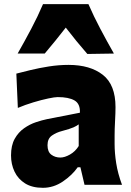

<svg xmlns="http://www.w3.org/2000/svg" viewBox="-20 -900 639 935"><path d="M189 14.6Q136.7 14.6 102.3 -6.8Q67.9 -28.3 50.8 -64.2Q33.7 -100.1 33.7 -143.1Q33.7 -191.9 51.5 -223.9Q69.3 -255.9 97.2 -275.4Q125 -294.9 155 -304.9Q185.1 -314.9 209 -319.8L369.1 -351.1Q371.1 -394.5 342.8 -410.9Q314.5 -427.2 260.7 -427.2Q247.1 -427.2 214.6 -420.4Q182.1 -413.6 142.3 -401.6Q102.5 -389.6 66.9 -374.5L59.6 -541.5Q87.4 -548.8 128.7 -558.8Q169.9 -568.8 218 -576.4Q266.1 -584 314 -584Q418.9 -584 480.7 -535.6Q542.5 -487.3 542.5 -378.4Q542.5 -350.6 540.3 -310.8Q538.1 -271 538.1 -240.2V-198.7Q538.1 -154.8 545.9 -105Q553.7 -55.2 574.2 0H391.6L371.6 -85.4H358.4Q331.5 -46.9 286.1 -16.1Q240.7 14.6 189 14.6ZM273.9 -132.8Q294.9 -132.8 320.8 -147.5Q346.7 -162.1 363.3 -189V-294.4Q354 -287.1 337.9 -279.8Q321.8 -272.5 281.2 -261.7Q254.4 -254.9 232.9 -240Q211.4 -225.1 211.4 -192.9Q211.4 -160.6 230 -146.7Q248.5 -132.8 273.9 -132.8ZM405.3 -637.2Q350.1 -700.7 300.3 -765.6Q275.9 -733.9 250.2 -702.4Q224.6 -670.9 197.8 -639.2H65.9Q100.1 -699.2 132.1 -759.8Q164.1 -820.3 189.5 -879.9H410.6Q436.5 -820.3 468.5 -759.8Q500.5 -699.2 534.7 -639.2Z"/></svg>

Font: Pinar-DS2-FD ExtraBold
Style: Regular
Weight: 800
Designer: Amin Abedi
Version: Version 3.000